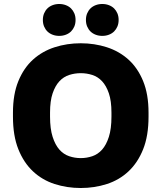

<svg xmlns="http://www.w3.org/2000/svg" viewBox="-20 -930 810 963"><path d="M385 13Q316 13 254 -7Q192 -27 145.5 -70.5Q99 -114 72 -181.5Q45 -249 45 -345V-365Q45 -457 72 -523Q99 -589 145.5 -631Q192 -673 254 -693Q316 -713 385 -713Q454 -713 516 -693Q578 -673 624.5 -631Q671 -589 698 -523Q725 -457 725 -365V-345Q725 -249 698 -181.5Q671 -114 624.5 -70.5Q578 -27 516 -7Q454 13 385 13ZM385 -137Q415 -137 443 -146.5Q471 -156 492 -179.5Q513 -203 526 -243.5Q539 -284 539 -345V-365Q539 -424 526 -462Q513 -500 492 -522.5Q471 -545 443 -554Q415 -563 385 -563Q355 -563 327 -554Q299 -545 278 -522.5Q257 -500 244 -462Q231 -424 231 -365V-345Q231 -284 244 -243.5Q257 -203 278 -179.5Q299 -156 327 -146.5Q355 -137 385 -137ZM277 -750Q259 -750 243.5 -756Q228 -762 217.5 -772.5Q207 -783 201 -797.5Q195 -812 195 -830Q195 -848 201 -862.5Q207 -877 217.5 -887.5Q228 -898 243.5 -904Q259 -910 277 -910Q295 -910 310.5 -904Q326 -898 336.5 -887.5Q347 -877 353 -862.5Q359 -848 359 -830Q359 -812 353 -797.5Q347 -783 336.5 -772.5Q326 -762 310.5 -756Q295 -750 277 -750ZM493 -750Q475 -750 459.5 -756Q444 -762 433.5 -772.5Q423 -783 417 -797.5Q411 -812 411 -830Q411 -848 417 -862.5Q423 -877 433.5 -887.5Q444 -898 459.5 -904Q475 -910 493 -910Q511 -910 526.5 -904Q542 -898 552.5 -887.5Q563 -877 569 -862.5Q575 -848 575 -830Q575 -812 569 -797.5Q563 -783 552.5 -772.5Q542 -762 526.5 -756Q511 -750 493 -750Z"/></svg>

Font: Golos Text VF
Style: Regular
Weight: 400
Designer: A.Korolkova, Vitaly Kuzmin
Foundry: ParaType Ltd
Version: Version 2.003